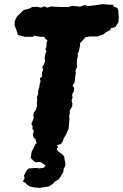

<svg xmlns="http://www.w3.org/2000/svg" viewBox="-20 -706 600 937"><path d="M217.2 22 201.2 16.2 187.4 11.4 170.2 7.6 166.4 1.8 156 -13.8 153.6 -25.6 143 -37 140.2 -48.6 145.8 -66.8 138 -77 138.8 -89.8 133 -102 139.6 -117.2 144.6 -128.8 142.6 -143.6 145.6 -157.6 154.4 -169.8 161.2 -190.6 159.8 -202.6 161.6 -216 160.4 -233.2 166.6 -248.2 166.4 -264 171.4 -278.6 173.6 -295.2 178 -308.6 174.4 -323 185 -332.2 184.8 -352.4 190.8 -365.2 186 -379.8 195.2 -393.6 200.2 -407.4 198 -423 201.6 -443.6 206.6 -456 202 -465.8 207.2 -482.4 206.6 -495.8 211.6 -508.8 199.4 -518.6 196.8 -526.2 174.2 -526.8 148.2 -531.8 140.4 -525.8 120.6 -526.6 102.4 -526.2 67.6 -535.2 63.8 -547.4 60.2 -559.4 51 -582 51.8 -602.8 62.6 -625.2 75.4 -637.6 83 -645.4 96.6 -657.4 122.4 -664 137 -671.8 160.8 -673 179.2 -668.8 197.8 -675.4 209.8 -668.6 230.8 -674.8 252 -672.8 275.2 -672H297L312.4 -671.4L332.2 -677.2L355 -675.6L369.8 -673.2L393.2 -681.4L412.4 -676.4L434.8 -679.2L456.8 -682L481 -686L506.4 -683.4L531.8 -682.8L536 -672.4L552 -668L557.2 -655.4L559 -631.4L559.6 -620.2L557.8 -598L543.2 -574.2L521 -567.8L518.6 -559.6L497.8 -549.2L484 -538L456 -528.2H440.8L417.2 -528L396.6 -524L387.2 -513L371 -496.2L370.6 -483.6L368 -471L365 -458L359.4 -442.8L360 -428.8L355.8 -417L355.2 -396.6L357 -379.6L347.8 -362L350.2 -349.4L347 -333.2L346 -320L343.6 -302L334.2 -288.8L342.2 -275.8L339.8 -259.8L331.8 -244.8L334 -229.2L329.4 -216.2L333.2 -200L332.4 -186.6L320.2 -167.4L321 -153.8L317.4 -141.2L319.2 -126.8L317.6 -110.4L316.6 -97.8L315 -79.4L309.6 -65.8L303.8 -53L298 -42.8L291.2 -30.8L286.2 -15.8L276 -2.6L257.4 2.4L243.4 13.8L238.8 17.4ZM173.4 211 148 208.8 124.4 203.8 112.4 195.4 105.6 187.8 91.8 180 99.8 164.6 97.2 150.2 110 125.4 120.4 116.2 157.2 113.4 170 116 193.4 113 202.2 101.6 188.2 91.4 176 84 153.8 86.2 142.8 78 129.8 64.6 134.2 35 144.2 15 154.2 -5.6 180.8 -8.8 189.8 -12.2 216.6 -21.8 240.6 -19.4 255.2 -13.6 255.6 0.4 263.6 11 256.6 21.4 264.8 33.8 283.6 46.8 293.2 56.8 294.6 68.8 299.4 92.8 298 105.4 290.6 117.8 289 132.8 276.8 154.2 267.6 168.8 246.4 180.6 239.4 190.2 218.6 203.8 193.6 207.6Z"/></svg>

Font: Winky Rough
Style: Italic
Weight: 400
Italic angle: -8.97852°
Designer: Simon Atzbach
Foundry: typofactur
Version: Version 1.206